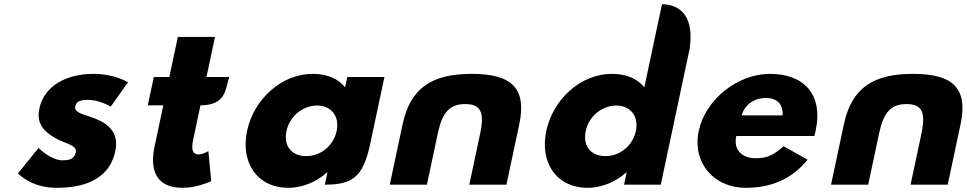

<svg xmlns="http://www.w3.org/2000/svg" viewBox="-20 -880 4607 915"><path d="M426.7 -528C291.7 -528 190 -468 167.7 -363C151.3 -286 195.6 -250 241.9 -223C293.5 -193 348.9 -190 341 -153C333.8 -119 303.2 -116 278.2 -116C221.2 -116 163.7 -175 163.7 -175L66 -54C66 -54 125.3 15 249.3 15C354.3 15 497.4 -9 529.5 -160C551.8 -265 471.9 -303 408.4 -324C367.3 -338 333 -346 338.8 -373C343.9 -397 361.4 -404 400.4 -404C454.4 -404 507.6 -372 507.6 -372L590.2 -488C590.2 -488 525.7 -528 426.7 -528Z M787 -513H713L684.3 -378H758.3L716.5 -181C697.1 -90 708.8 15 849.8 15C922.8 15 986.6 -17 986.6 -17L973 -160C973 -160 948.6 -144 925.6 -144C897.6 -144 890.5 -167 900.7 -215L935.3 -378C1060.4 -378.6 1054.4 -459.3 1072 -513H964L1004.6 -704H827.6Z M1157.4 -256C1125.5 -106 1204.8 15 1354.8 15C1424.8 15 1491.4 -16 1538.3 -58H1540.3L1528 0C1657.7 -0.2 1709.2 -33.5 1743.4 -190L1812 -513H1635L1624.6 -464C1591.3 -505 1539.2 -528 1470.2 -528C1320.2 -528 1189.3 -406 1157.4 -256ZM1345.4 -256C1360.5 -327 1424.1 -377 1491.1 -377C1557.1 -377 1599.5 -327 1584.4 -256C1569.5 -186 1508.9 -136 1439.9 -136C1367.9 -136 1330.5 -186 1345.4 -256Z M2014.5 0 2066.4 -244C2087.8 -345 2123.1 -384 2197.1 -384C2271.1 -384 2289.8 -345 2268.4 -244L2216.5 0H2393.5L2454.5 -287C2491.1 -459 2419.7 -528 2227.7 -528C2035.7 -528 1935.1 -459 1898.5 -287L1837.5 0Z M2583.4 -256C2551.5 -106 2630.8 15 2780.8 15C2850.8 15 2917.4 -16 2964.3 -58H2966.3L2954 0H3129L3266.5 -647C3289 -800.8 3223.8 -858.6 3134.8 -860L3050.6 -464C3017.3 -505 2965.2 -528 2896.2 -528C2746.2 -528 2615.3 -406 2583.4 -256ZM2771.4 -256C2786.5 -327 2850.1 -377 2917.1 -377C2983.1 -377 3025.5 -327 3010.4 -256C2995.5 -186 2934.9 -136 2865.9 -136C2793.9 -136 2756.5 -186 2771.4 -256Z M3860.8 -232C3863.1 -238 3865.4 -249 3866.9 -256C3905.2 -436 3805.7 -528 3649.7 -528C3494.7 -528 3341.8 -406 3309.9 -256C3278.2 -107 3379.3 15 3534.3 15C3648.3 15 3750.2 -22 3828.8 -119L3714.4 -183C3661.6 -137 3634.3 -126 3577.3 -126C3532.3 -126 3472 -153 3488.8 -232ZM3514.6 -330C3527.6 -377 3569.3 -413 3630.3 -413C3682.3 -413 3713.1 -384 3709.6 -330Z M4117.5 0 4169.4 -244C4190.8 -345 4226.1 -384 4300.1 -384C4374.1 -384 4392.8 -345 4371.4 -244L4319.5 0H4496.5L4557.5 -287C4594.1 -459 4522.7 -528 4330.7 -528C4138.7 -528 4038.1 -459 4001.5 -287L3940.5 0Z"/></svg>

Font: Hussar Nova
Style: 76
Weight: 700
Foundry: Cannot Into Space Fonts
Version: Version 0.99